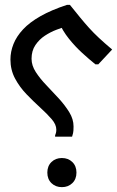

<svg xmlns="http://www.w3.org/2000/svg" viewBox="-20 -765 482 791"><path d="M207 -207Q209 -212 210.5 -217.5Q212 -223 212 -231Q212 -252 193 -274Q174 -296 146 -321.5Q118 -347 89.5 -376.5Q61 -406 42 -441.5Q23 -477 23 -520Q23 -552 35.5 -583.5Q48 -615 75 -644Q102 -673 147 -698.5Q192 -724 256 -745H268Q292 -715 310.5 -692.5Q329 -670 347 -650Q365 -630 387.5 -609Q410 -588 442 -561L385 -500H373Q348 -520 318.5 -547Q289 -574 263.5 -606Q238 -638 223 -673L250 -655Q235 -651 211.5 -642Q188 -633 165 -618Q142 -603 126 -579.5Q110 -556 110 -523Q110 -495 127.5 -468Q145 -441 171 -414Q197 -387 222.5 -359Q248 -331 265.5 -302.5Q283 -274 283 -244Q283 -224 281 -216.5Q279 -209 277 -202H207ZM175 -54Q175 -81 192 -97.5Q209 -114 235 -114Q261 -114 278 -97.5Q295 -81 295 -54Q295 -27 278 -10.5Q261 6 235 6Q209 6 192 -10.5Q175 -27 175 -54Z"/></svg>

Font: Kufam
Style: Italic
Weight: 400
Italic angle: -11°
Designer: Artur Schmal
Foundry: Original Type
Version: Version 1.301; ttfautohint (v1.8.3)